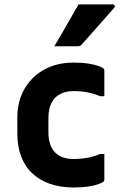

<svg xmlns="http://www.w3.org/2000/svg" viewBox="-20 -831 540 863"><path d="M311.7 -549.7Q349 -549.7 377.1 -545.1Q405.2 -540.6 422.8 -534.5Q440.4 -528.3 445.7 -522.2Q448 -520.7 448.5 -518.3Q449 -515.9 449 -513.4Q449 -485 449 -456Q449 -427 449 -398.5H430.1Q403.5 -409.9 374.1 -415.7Q344.7 -421.5 310.8 -421.5Q277.6 -421.5 251.9 -409.1Q226.2 -396.6 211.9 -369.7Q197.6 -342.8 197.6 -299.9V-237.4Q197.6 -205.1 205.9 -181.4Q214.3 -157.6 231 -142.6Q245.4 -129.2 265.1 -122.8Q284.9 -116.4 310.8 -116.4Q333.9 -116.4 354.1 -118.8Q374.3 -121.3 393.2 -126.3Q412 -131.3 430.1 -138.7H449Q449 -110.1 449 -81.1Q449 -52.1 449 -23.5Q449 -21.5 448.5 -19.5Q448 -17.5 446 -15.5Q440.5 -10 423 -3.5Q405.5 3 377.5 7.3Q349.4 11.7 311.5 11.7Q252.4 11.7 205.4 -4.4Q158.4 -20.4 125.2 -51.8Q92 -83.1 75 -128.2Q57.9 -173.3 57.9 -230.5V-302.3Q57.9 -376 90.1 -431.6Q122.2 -487.1 179.1 -518.4Q236 -549.7 311.7 -549.7ZM332.9 -811.1Q375.5 -811.1 410.2 -811.1Q444.9 -811.1 486.2 -811.1Q492.5 -811.1 495.3 -805.9Q498.1 -800.8 493.1 -795.7Q468.4 -767.4 446 -742.1Q423.7 -716.8 400.3 -690.6Q377 -664.4 347.4 -631.1Q345.4 -628.1 340.9 -625.6Q336.4 -623.1 330.4 -623.1Q301.6 -623.1 276.1 -623.1Q250.5 -623.1 224.4 -623.1Q242.7 -653.9 260.6 -685Q278.6 -716.1 296.6 -747.7Q314.6 -779.2 332.9 -811.1Z"/></svg>

Font: Recursive Sans Linear Light
Style: Regular
Weight: 300
Version: Version 1.085